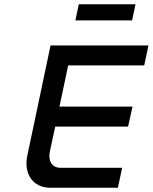

<svg xmlns="http://www.w3.org/2000/svg" viewBox="-20 -884 719 904"><path d="M218 -670 109 -153C90 -67 134 0 217 0H535L555 -94H264C225 -94 205 -127 215 -172L240 -288H583L604 -382H260L301 -576H659L679 -670ZM335 -788H602L618 -864H351Z"/></svg>

Font: LT Wave Mono Medium
Style: Italic
Weight: 500
Designer: Daniel Lyons
Version: Version 2.5 (Glyphs App)